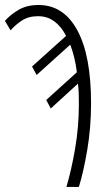

<svg xmlns="http://www.w3.org/2000/svg" viewBox="-23 -741 435 761"><path d="M240.2 0Q260.3 -67.4 274.9 -153.1Q289.6 -238.8 289.6 -327.6Q289.6 -346.2 289.1 -366.9Q288.6 -387.7 286.1 -409.7L178.2 -311L160.2 -344.7L281.7 -454.6Q274.4 -514.6 255.4 -564L122.1 -443.8L104 -477.5L238.8 -598.6Q221.2 -634.3 193.4 -655.5Q165.5 -676.8 127.9 -676.8Q89.8 -676.8 63.2 -659.2Q36.6 -641.6 19 -620.6L-3.4 -658.2Q15.6 -680.7 48.8 -700.9Q82 -721.2 129.9 -721.2Q229 -721.2 283.4 -621.1Q337.9 -521 337.9 -332Q337.9 -235.8 323 -147.7Q308.1 -59.6 289.6 0Z"/></svg>

Font: Open Sans Condensed Light
Style: Regular
Weight: 300
Width: 3
Designer: Monotype Design Team
Foundry: Monotype Imaging Inc.
Version: Version 3.003; ttfautohint (v1.8.4)